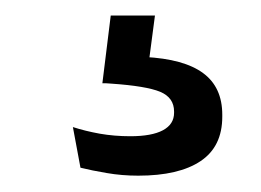

<svg xmlns="http://www.w3.org/2000/svg" viewBox="-20 -28 328 241"><path d="M174.5 -8.5 164.5 67.5 130 43.5Q137 43.5 145.2 43.2Q153.5 43 161.5 43.5Q211 46 235 63.8Q259 81.5 259 116V118.5Q259 156 231.8 174.2Q204.5 192.5 153.5 192.5Q133 192.5 114 189.2Q95 186 81 182.5L71.5 131.5Q87 136.5 105.2 139.8Q123.5 143 143.5 143Q170.5 143 184.5 135.5Q198.5 128 198.5 113.5V112Q198.5 94.5 181 87.2Q163.5 80 120 77Q115.5 76.5 112.8 76.5Q110 76.5 108.5 76.5L119 -8.5Z"/></svg>

Font: Anek Gurmukhi
Style: Regular
Weight: 400
Designer: Sarang Kulkarni (Gurmukhi), Yesha Goshar (Latin)
Foundry: Ek Type
Version: Version 1.003